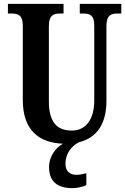

<svg xmlns="http://www.w3.org/2000/svg" viewBox="-20 -734 648 994"><path d="M357 240C374 240 410 234 427 224V163C408 168 390 171 376 171C343 171 319 154 319 115C319 55 357 17 390 2C487 -22 531 -101 531 -211V-598C531 -656 555 -664 589 -664H608V-714H393V-664H411C445 -664 468 -656 468 -602V-213C468 -114 422 -58 353 -58C279 -58 233 -96 233 -210V-598C233 -656 258 -664 291 -664H309V-714H21V-664H40C73 -664 98 -656 98 -602V-217C98 -59 182 5 306 10C266 32 234 78 234 130C234 206 276 240 357 240Z"/></svg>

Font: Noto Serif Georgian ExtraCondensed Bold
Style: Regular
Weight: 700
Width: 2
Designer: Monotype Design Team, Akaki Razmadze
Foundry: Google LLC
Version: Version 2.003